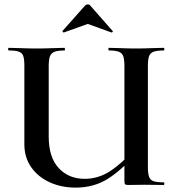

<svg xmlns="http://www.w3.org/2000/svg" viewBox="-20 -843 798 875"><path d="M547 -542Q547 -571 542 -586Q537 -601 522 -607Q507 -613 476 -613Q474 -613 474 -619Q474 -625 476 -625Q502 -625 533.5 -623.5Q565 -622 599 -622Q635 -622 667.5 -623.5Q700 -625 726 -625Q729 -625 729 -619Q729 -613 726 -613Q696 -613 680.5 -607.5Q665 -602 659.5 -587.5Q654 -573 654 -544V-81Q654 -52 659.5 -37Q665 -22 680.5 -17Q696 -12 726 -12Q729 -12 729 -6Q729 0 726 0Q704 0 683 -0.5Q662 -1 637 -1Q615 -1 600.5 -0.5Q586 0 566 0Q554 0 550.5 -3Q547 -6 547 -19ZM606 -149Q536 -69 472 -28.5Q408 12 325 12Q260 12 207 -12Q154 -36 122.5 -80.5Q91 -125 91 -186V-544Q91 -573 86 -587.5Q81 -602 66 -607.5Q51 -613 20 -613Q17 -613 17 -619Q17 -625 20 -625Q46 -625 78 -623.5Q110 -622 146 -622Q184 -622 216.5 -623.5Q249 -625 274 -625Q276 -625 276 -619Q276 -613 274 -613Q244 -613 228.5 -607Q213 -601 207.5 -586Q202 -571 202 -542V-221Q202 -126 247.5 -77Q293 -28 366 -28Q426 -28 478.5 -61Q531 -94 592 -161ZM265 -702 368 -818Q373 -823 380 -823Q387 -823 391 -818L493 -702Q496 -701 493 -697.5Q490 -694 488 -695L380 -734L271 -695Q270 -694 266.5 -697.5Q263 -701 265 -702Z"/></svg>

Font: Cormorant Infant Light
Style: Bold
Weight: 700
Version: Version 4.001